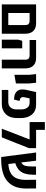

<svg xmlns="http://www.w3.org/2000/svg" viewBox="1195 -1952 767 3197"><g transform="rotate(90 1578.5 -353.5)"><path d="M53 0V-571H369Q419 -571 458 -552Q497 -533 519.5 -492Q542 -451 542 -383V0ZM330 -463H197V-108H397V-390Q397 -429 379 -446Q361 -463 330 -463Z M974 0V-390Q974 -429 956.5 -446Q939 -463 907 -463H646V-571H946Q996 -571 1035 -552Q1074 -533 1096.5 -492Q1119 -451 1119 -383V0ZM640 0V-273L660 -340H785V0Z M1226 -210V-454L1214 -571H1358L1370 -454V-298L1369 -235Z M1477 0V-108H1679Q1737 -108 1769.5 -145.5Q1802 -183 1802 -249V-323Q1802 -383 1774.5 -423Q1747 -463 1690 -463H1618L1600 -378Q1592 -341 1605.5 -321.5Q1619 -302 1661 -294L1638 -204Q1565 -205 1526 -230.5Q1487 -256 1475.5 -297.5Q1464 -339 1473 -391L1513 -571H1724Q1829 -571 1887.5 -501Q1946 -431 1946 -316V-256Q1946 -135 1882 -67.5Q1818 0 1713 0Z M2123 0 2302 -463H2012V-717H2142V-571H2447V-452L2267 0Z M2594 10 2519 -571H2656L2685 -324Q2727 -345 2739.5 -386.5Q2752 -428 2752 -504V-570H2889V-507Q2888 -439 2871 -384Q2854 -329 2813 -289Q2772 -249 2697 -224L2711 -109Q2811 -116 2869 -152.5Q2927 -189 2951 -251.5Q2975 -314 2975 -396L2973 -571H3118L3119 -404Q3120 -197 2994.5 -90Q2869 17 2594 10Z"/></g></svg>

Font: Assistant
Style: Bold
Weight: 700
Designer: Hebrew By Ben Nathan, Latin by Paul Hunt
Version: Version 3.000